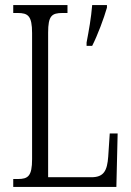

<svg xmlns="http://www.w3.org/2000/svg" viewBox="-20 -734 515 754"><path d="M32 0H437L442 -210H411L405 -119C401 -64 388 -38 339 -38H169V-606C169 -672 183 -683 226 -683H245V-714H32V-683H49C90 -683 106 -672 106 -604V-109C106 -42 90 -31 50 -31H32ZM320 -567V-554H342C363 -595 388 -662 400 -704V-714H342C338 -664 329 -614 320 -567Z"/></svg>

Font: Noto Serif Myanmar ExtraCondensed Light
Style: Regular
Weight: 300
Width: 2
Designer: Ben Mitchell and the Monotype Design Team
Foundry: Monotype Imaging Inc.
Version: Version 2.106